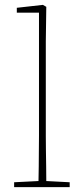

<svg xmlns="http://www.w3.org/2000/svg" viewBox="-20 -768 343 788"><path d="M38 0V-20L138 -25Q139 -51 139 -84.5Q139 -118 139.5 -151Q140 -184 140 -210V-716H49V-736L156 -748L170 -740L168 -598V-210Q168 -184 168.5 -150.5Q169 -117 169.5 -84Q170 -51 170 -25L266 -20V0Z"/></svg>

Font: Source Serif 4 ExtraLight
Style: Regular
Weight: 200
Designer: Frank Grießhammer
Foundry: Adobe
Version: Version 4.005;hotconv 1.1.0;makeotfexe 2.6.0